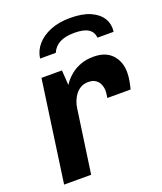

<svg xmlns="http://www.w3.org/2000/svg" viewBox="-136 -820 768 908"><g transform="rotate(-20 248.5 -365.5)"><path d="M29 0 101 -511H204L209 -436Q211 -440 221.5 -453.5Q232 -467 251.5 -483Q271 -499 299.5 -510Q328 -521 366 -521Q427 -521 459 -486Q491 -451 491 -397Q491 -375 486.5 -352Q482 -329 478 -315H361Q363 -324 364 -334Q365 -344 365 -350Q365 -367 358.5 -382.5Q352 -398 338 -407.5Q324 -417 301 -417Q280 -417 264 -408Q248 -399 237 -384.5Q226 -370 219 -352Q212 -334 210 -315L165 0ZM126 -599Q131 -637 156.5 -666.5Q182 -696 224.5 -713.5Q267 -731 325 -731Q386 -731 425.5 -713.5Q465 -696 483 -666.5Q501 -637 496 -599H415Q412 -629 389 -643.5Q366 -658 320 -658Q274 -658 246 -643.5Q218 -629 205 -599Z"/></g></svg>

Font: Chivo SemiBold
Style: Italic
Weight: 600
Italic angle: -8.05°
Designer: Hector Gatti
Foundry: Omnibus-Type
Version: Version 2.002